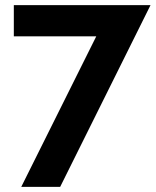

<svg xmlns="http://www.w3.org/2000/svg" viewBox="-20 -730 608 750"><path d="M215 0 568 -710H34V-588H356L63 0Z"/></svg>

Font: RT Raleway Bold
Style: Regular
Weight: 400
Designer: Matt McInerney, Pablo Impallari, Rodrigo Fuenzalida — Edited by Milan Moffatt in April 2016
Foundry: Matt McInerney, Pablo Impallari, Rodrigo Fuenzalida — Edited by Milan Moffatt in April 2016
Version: Version 3.001